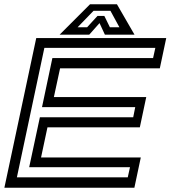

<svg xmlns="http://www.w3.org/2000/svg" viewBox="-30 -878 797 898"><path d="M-9.5 0 139.5 -700H747.5L717.5 -558.5H251L222 -424H654L624 -282.5H192L162 -141.5H628.5L598.5 0ZM49 -48.5H567.5L578 -96H106.5L156.5 -329.5H593L602.5 -377H166.5L215 -606.5H686L696.5 -654H177.5ZM391 -858H517L599 -716H460.5L435.5 -770L387.5 -716H249ZM407.5 -827.5 333 -750.5H377.5L426 -803.5H458L484 -750.5H528.5L486.5 -827.5Z"/></svg>

Font: Tourney Expanded Medium
Style: Italic
Weight: 500
Width: 7
Italic angle: -12°
Designer: Tyler Finck
Foundry: Etcetera Type Co
Version: Version 1.010; ttfautohint (v1.8.3)